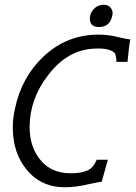

<svg xmlns="http://www.w3.org/2000/svg" viewBox="-20 -780 573 810"><path d="M530 -614Q524 -589 518 -519H471Q472 -532 466 -554Q446 -578 380 -575Q265 -571 183 -463Q105 -362 105 -244Q105 -162 149 -107Q195 -49 278 -49Q339 -49 365 -71Q378 -83 388 -106H435Q432 -96 409 -13Q405 -14 354 -3Q301 10 254 10Q152 10 91 -66Q34 -136 34 -242Q34 -282 43 -321Q71 -455 164 -542Q262 -634 396 -634Q437 -634 481 -623Q523 -613 530 -614ZM454 -715Q444 -666 398 -666Q359 -666 359 -701Q359 -725 376 -742.5Q393 -760 418 -760Q437 -760 447.5 -746.5Q458 -733 454 -715Z"/></svg>

Font: GFS Neohellenic Rg
Style: Italic
Weight: 400
Italic angle: -12°
Designer: Takis Katsoulidis and George D. Matthiopoulos
Foundry: Takis Katsoulidis and George D. Matthiopoulos
Version: Version 1.0